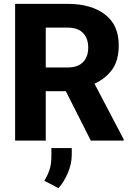

<svg xmlns="http://www.w3.org/2000/svg" viewBox="-20 -731 686 998"><path d="M452.1 0 322.3 -256.8H217.8V0H58.6V-710.9H331.5Q454.1 -710.9 525.6 -656Q597.2 -601.1 597.2 -496.1Q597.2 -416.5 563 -369.4Q528.8 -322.3 471.2 -295.9L622.6 -7.3V0ZM331.5 -587.4H217.8V-380.4H332Q385.3 -380.4 411.9 -408.2Q438.5 -436 438.5 -483.4Q438.5 -531.7 411.6 -559.6Q384.8 -587.4 331.5 -587.4ZM353 38.6V73.2Q353 120.6 332.5 168.5Q312 216.3 283.7 247.1L210.4 208.5Q226.6 182.1 236.8 153.1Q247.1 124 247.1 81.1V38.6Z"/></svg>

Font: Vazirmatn UI FD ExtraBold
Style: Regular
Weight: 800
Designer: Saber Rastikerdar
Foundry: Saber Rastikerdar
Version: Version 33.003